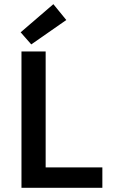

<svg xmlns="http://www.w3.org/2000/svg" viewBox="-20 -901 542 921"><path d="M83 0V-654H199V-98H471V0ZM130 -688 79 -746 236 -881 298 -805Z"/></svg>

Font: Processing Sans Pro Semibold
Style: Regular
Weight: 600
Designer: Paul D. Hunt
Foundry: Adobe Systems Incorporated
Version: Version 2.020;PS 2.000;hotconv 1.0.86;makeotf.lib2.5.63406